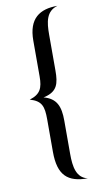

<svg xmlns="http://www.w3.org/2000/svg" viewBox="-105 -781 562 1063"><g transform="rotate(-10 176.5 -250.0)"><path d="M58 -250C124 -231 134 -198 134 -126V57C134 189 186 235 299 235C236 221 226 157 226 85V-103C226 -182 207 -230 135 -249L145 -251C214 -269 226 -310 226 -384V-585C226 -657 234 -716 299 -735C199 -735 134 -693 134 -568V-367C134 -302 120 -269 58 -250Z"/></g></svg>

Font: KpMath
Style: SansBold
Weight: 700
Version: Version 0.66